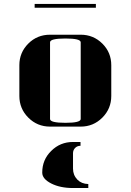

<svg xmlns="http://www.w3.org/2000/svg" viewBox="-20 -635 655 963"><path d="M77.1 -308.1Q77.1 -371.6 122.1 -416.5Q166.5 -460.9 231 -460.9H384.8Q448.7 -460.9 493.7 -416Q538.1 -371.6 538.1 -308.1V-153.8Q538.1 -89.8 493.2 -44.9Q448.2 0 384.8 0H231Q167 0 122.1 -44.9Q77.1 -89.8 77.1 -153.8ZM153.8 -596.2V-615.2H460.9V-596.2ZM191.9 230Q191.9 166 236.8 122.1Q281.7 77.1 346.2 77.1H383.8V96.2Q367.7 96.2 356.9 106.9Q346.2 117.7 346.2 133.8V210.9Q346.2 243.2 368.2 266.1Q388.7 287.1 422.9 288.1V308.1H346.2Q281.7 308.1 236.8 285.2Q191.9 262.2 191.9 231ZM231 -38.1Q231 -19 308.1 -19Q384.8 -19 384.8 -38.1V-422.9Q384.8 -441.9 308.1 -441.9Q231 -441.9 231 -422.9Z"/></svg>

Font: Hjet
Style: Regular
Weight: 400
Designer: T. Christopher White
Version: Version 1.2